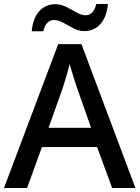

<svg xmlns="http://www.w3.org/2000/svg" viewBox="-20 -937 696 957"><path d="M539 0 464 -204H189L115 0H0L270 -717H386L655 0ZM364 -499Q360 -510 353 -532.5Q346 -555 338.5 -579Q331 -603 327 -618Q320 -588 309 -552Q298 -516 293 -499L222 -300H434ZM138 -781Q144 -846 175.5 -881Q207 -916 256 -916Q284 -916 310.5 -902.5Q337 -889 361 -875Q385 -861 407 -861Q446 -861 460 -917H518Q512 -853 480.5 -817.5Q449 -782 401 -782Q373 -782 347 -795.5Q321 -809 296.5 -823Q272 -837 249 -837Q209 -837 196 -781Z"/></svg>

Font: Noto Sans Thaana Medium
Style: Regular
Weight: 500
Designer: David Williams
Foundry: Google Inc.
Version: Version 3.001; ttfautohint (v1.8.4.7-5d5b)